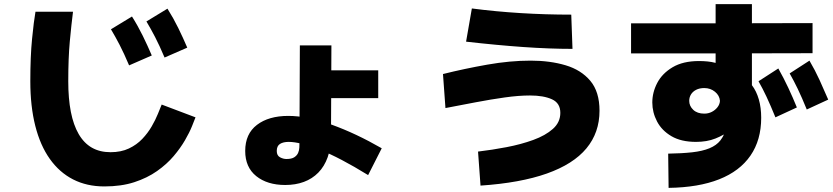

<svg xmlns="http://www.w3.org/2000/svg" viewBox="-20 -840 4040 931"><path d="M486 64Q401 64 334.5 30Q268 -4 221.5 -69.5Q175 -135 151 -230Q127 -325 127 -446Q127 -566 135.5 -652Q144 -738 152 -783H334Q326 -720 318.5 -639.5Q311 -559 311 -446Q311 -362 323.5 -298Q336 -234 361.5 -190Q387 -146 425.5 -124Q464 -102 516 -102Q567 -102 605 -120Q643 -138 670 -166.5Q697 -195 715.5 -227Q734 -259 745.5 -287.5Q757 -316 764 -333L928 -271Q923 -258 911 -228Q899 -198 877 -160Q855 -122 822 -83Q789 -44 741.5 -10.5Q694 23 631 43.5Q568 64 486 64ZM778 -561Q753 -620 732 -660.5Q711 -701 690 -736L792 -798Q821 -752 844.5 -704Q868 -656 888 -609ZM606 -523Q581 -582 560 -622.5Q539 -663 518 -698L620 -760Q649 -714 672.5 -666Q696 -618 716 -571Z M1363 57Q1276 57 1222.5 14Q1169 -29 1169 -108Q1169 -191 1226 -234.5Q1283 -278 1378 -278Q1470 -278 1588 -235.5Q1706 -193 1831 -121L1765 9Q1627 -76 1530.5 -114Q1434 -152 1380 -152Q1353 -152 1337.5 -142Q1322 -132 1322 -108Q1322 -86 1337.5 -77.5Q1353 -69 1369 -69Q1394 -69 1407 -77.5Q1420 -86 1425.5 -98.5Q1431 -111 1431.5 -125Q1432 -139 1432 -150L1434 -620H1587L1585 -183Q1585 -123 1569 -78Q1553 -33 1523.5 -3Q1494 27 1453.5 42Q1413 57 1363 57ZM1452 -364V-499H1814V-364Z M2310 60 2298 -105Q2366 -113 2436.5 -126.5Q2507 -140 2566 -161.5Q2625 -183 2661 -215Q2697 -247 2697 -293Q2697 -340 2656.5 -358.5Q2616 -377 2550 -377Q2495 -377 2427.5 -367.5Q2360 -358 2286.5 -344Q2213 -330 2140 -316L2128 -481Q2232 -507 2342.5 -526.5Q2453 -546 2553 -546Q2647 -546 2722.5 -523.5Q2798 -501 2842.5 -448Q2887 -395 2887 -303Q2887 -197 2823.5 -120.5Q2760 -44 2631.5 1.5Q2503 47 2310 60ZM2756 -603Q2645 -603 2517 -612Q2389 -621 2240 -638L2268 -799Q2383 -784 2504.5 -776.5Q2626 -769 2750 -769Z M3222 71 3220 -95Q3286 -96 3336 -101.5Q3386 -107 3420 -121Q3454 -135 3473 -159Q3478 -166 3482.5 -173Q3487 -180 3490 -188Q3471 -177 3449.5 -168.5Q3428 -160 3404.5 -156Q3381 -152 3355 -152Q3283 -152 3236 -179.5Q3189 -207 3166 -251Q3143 -295 3143 -343Q3143 -392 3167 -438Q3191 -484 3241.5 -514Q3292 -544 3369 -544Q3391 -544 3411 -542Q3431 -540 3450 -535V-820H3626V-427Q3648 -398 3659.5 -358Q3671 -318 3671 -269Q3671 -161 3619 -85.5Q3567 -10 3467 29.5Q3367 69 3222 71ZM3395 -289Q3415 -289 3431.5 -297.5Q3448 -306 3459 -320Q3470 -334 3471 -351Q3469 -377 3447 -395Q3425 -413 3395 -413Q3372 -413 3355.5 -404.5Q3339 -396 3330.5 -382Q3322 -368 3322 -351Q3322 -326 3341.5 -307.5Q3361 -289 3395 -289ZM3040 -581V-727Q3260 -727 3480 -727Q3700 -727 3920 -728V-582Q3700 -581 3480 -581Q3260 -581 3040 -581ZM3892 -309Q3868 -368 3848.5 -408.5Q3829 -449 3809 -484L3905 -546Q3932 -500 3954 -452Q3976 -404 3996 -357ZM3740 -271Q3716 -330 3697 -370.5Q3678 -411 3658 -446L3754 -508Q3780 -462 3802.5 -414Q3825 -366 3844 -319Z"/></svg>

Font: Murecho Thin Black
Style: Regular
Weight: 900
Version: Version 1.010